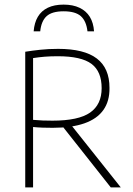

<svg xmlns="http://www.w3.org/2000/svg" viewBox="-20 -813 577 833"><path d="M89.5 0V-588.5Q120.5 -593.5 155.5 -597.2Q190.5 -601 232.5 -601Q345 -601 400 -559.2Q455 -517.5 455 -432Q456 -374.5 428.5 -335.8Q401 -297 345.8 -277.8Q290.5 -258.5 209 -258.5Q187.5 -258.5 165 -259.2Q142.5 -260 123.5 -262V0ZM460.5 0 238.5 -281H280.5L504 0ZM207.5 -289.5Q320.5 -289.5 370.8 -324.5Q421 -359.5 421 -430.5Q421 -503 376.8 -536Q332.5 -569 231 -569Q199 -569 174.2 -567Q149.5 -565 123.5 -561V-293Q148 -291 165.8 -290.2Q183.5 -289.5 207.5 -289.5ZM126 -677Q129 -714.5 144.2 -740.2Q159.5 -766 187.5 -779.5Q215.5 -793 256 -793Q296.5 -793 325.2 -779.2Q354 -765.5 369.8 -739.8Q385.5 -714 388 -677H359.5Q354.5 -721.5 330.8 -742.8Q307 -764 256 -764Q205.5 -764 182.2 -742.8Q159 -721.5 154.5 -677Z"/></svg>

Font: Encode Sans SC SemiCondensed Thin
Style: Regular
Weight: 250
Width: 4
Designer: Multiple Designers
Foundry: Impallari Type
Version: Version 3.002